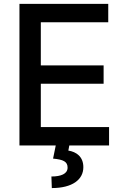

<svg xmlns="http://www.w3.org/2000/svg" viewBox="-20 -747 643 986"><path d="M79.9 0H266.3L252.5 67.5C304.7 72.4 327.4 82.7 327.1 114.3C326.7 146 293 159.4 244 159.4L246.1 218.8C351.2 218.8 408.4 175.4 408 111.2C408 57.5 371.8 32.7 331 26.3L335.9 0H540.1V-94.5H189.6V-317.1H512.1V-411.2H189.6V-632.8H535.9V-727.3H79.9Z"/></svg>

Font: Magic Ui Pro Medium
Style: Regular
Weight: 500
Designer: Stefan Endress, Andreas Faust
Version: Version 1.000;FEAKit 1.0